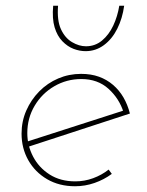

<svg xmlns="http://www.w3.org/2000/svg" viewBox="-20 -642 510 668"><path d="M242 -11Q274 -11 304 -22Q334 -33 358 -52L369 -37Q342 -17 309 -5.5Q276 6 241 6Q186 6 144 -18.5Q102 -43 78.5 -84.5Q55 -126 55 -177Q55 -220 71.5 -257.5Q88 -295 116.5 -324Q145 -353 182.5 -369Q220 -385 262 -385Q297 -385 324.5 -375Q352 -365 373.5 -346.5Q395 -328 409.5 -303Q424 -278 432 -247L74 -130L70 -148L418 -260L410 -251Q395 -299 357.5 -333Q320 -367 263 -367Q212 -367 169 -342Q126 -317 100.5 -274Q75 -231 75 -179Q75 -136 95 -97.5Q115 -59 152.5 -35Q190 -11 242 -11ZM278 -464Q257 -464 236 -472Q215 -480 197 -498.5Q179 -517 170 -547Q161 -577 165 -622H182Q178 -571 192 -540.5Q206 -510 230.5 -495.5Q255 -481 279 -481Q311 -481 335 -501Q359 -521 374 -553Q389 -585 395 -622H412Q406 -578 388 -542Q370 -506 341.5 -485Q313 -464 278 -464Z"/></svg>

Font: Josefin Sans Thin Thin
Style: Italic
Weight: 250
Italic angle: -7°
Version: Version 2.000